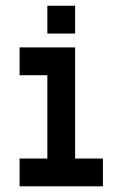

<svg xmlns="http://www.w3.org/2000/svg" viewBox="-20 -655 431 675"><path d="M146.5 -537.1V-634.8H244.1V-537.1ZM48.8 0V-97.7H146.5V-390.6H48.8V-488.3H244.1V-97.7H341.8V0Z"/></svg>

Font: BabelStone Runic Staveless
Style: Regular
Weight: 400
Designer: Andrew West
Foundry: BabelStone
Version: Version 3.002 March 14, 2022